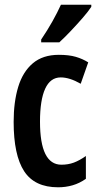

<svg xmlns="http://www.w3.org/2000/svg" viewBox="-20 -786 418 816"><path d="M227 10Q127 10 82.5 -58.5Q38 -127 38 -268Q38 -353 57.5 -417Q77 -481 119.5 -517Q162 -553 230 -553Q273 -553 302 -544.5Q331 -536 355 -521L323 -430Q276 -457 238 -457Q194 -457 172 -409Q150 -361 150 -269Q150 -86 241 -86Q270 -86 294 -95Q318 -104 345 -123V-26Q318 -7 288.5 1.5Q259 10 227 10ZM368 -757Q355 -737 331 -709.5Q307 -682 280.5 -654Q254 -626 232 -606H155V-618Q182 -658 203 -695.5Q224 -733 239 -766H368Z"/></svg>

Font: Noto Sans Telugu ExtraCondensed SemiBold
Style: Regular
Weight: 600
Width: 2
Designer: Jelle Bosma - Monotype Design Team
Foundry: Monotype Imaging Inc.
Version: Version 2.005; ttfautohint (v1.8.4.7-5d5b)